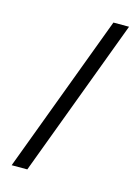

<svg xmlns="http://www.w3.org/2000/svg" viewBox="-121 -848 684 938"><g transform="rotate(15 221.5 -379.0)"><path d="M112.3 21.5H33.2L333 -780.3H412.1Z"/></g></svg>

Font: Allerta Stencil
Style: Regular
Weight: 400
Designer: Matt McInerney
Foundry: Matt McInerney
Version: Version 1.02